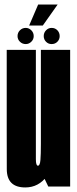

<svg xmlns="http://www.w3.org/2000/svg" viewBox="-20 -819 340 843"><path d="M192 0H288V-600H159.5V-67.5ZM137.5 -600H9.5V-254Q9.5 -156.5 9.8 -76.2Q10 4 91 4Q149.5 4 186.5 -46.2Q223.5 -96.5 223.5 -180L159.5 -187.5Q159.5 -141.5 157.5 -116.5Q155.5 -91.5 146.5 -91.5Q137.5 -91.5 137.5 -120Q137.5 -148.5 137.5 -254.5ZM93 -625.5Q107 -625.5 117.5 -635.8Q128 -646 128 -660.5Q128 -675.5 117.5 -686Q107 -696.5 93 -696.5Q78 -696.5 67.5 -686Q57 -675.5 57 -660.5Q57 -646 67.5 -635.8Q78 -625.5 93 -625.5ZM206.5 -625.5Q222 -625.5 232 -635.8Q242 -646 242 -660.5Q242 -675.5 232 -686Q222 -696.5 206.5 -696.5Q192.5 -696.5 182.2 -686Q172 -675.5 172 -660.5Q172 -646 182 -635.8Q192 -625.5 206.5 -625.5ZM108 -707H168L233 -799H147.5Z"/></svg>

Font: Anybody UltraCondensed
Style: Bold
Weight: 700
Width: 1
Version: Version 1.113;gftools[0.9.25]